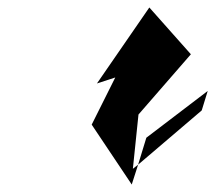

<svg xmlns="http://www.w3.org/2000/svg" viewBox="-20 -795 575 513"><path d="M239 -572 288 -588 225 -462 332 -302 349 -355 335 -344 350 -489 490 -650 379 -775ZM349 -355 371 -427 535 -552 519 -500Z"/></svg>

Font: bitstorm
Style: ultextobl
Weight: 400
Version: Version 0.2